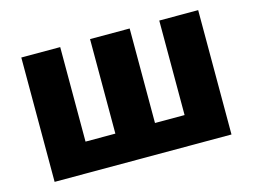

<svg xmlns="http://www.w3.org/2000/svg" viewBox="-77 -621 1023 777"><g transform="rotate(-15 434.5 -232.5)"><path d="M352 -97V-493H518V-97H642V-493H805V28H64V-493H227V-97Z"/></g></svg>

Font: Gmarket Sans TTF Bold
Style: Regular
Weight: 700
Designer: Creative Director : Sungho Lee; Art Director : Kiwoong Choi; Project Manager : Sori Yang, Jongwook Yoon; Font Designer :
Foundry: Sandoll Inc.
Version: Version 1.000;hotconv 1.0.109;makeotfexe 2.5.65596